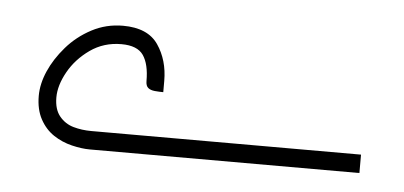

<svg xmlns="http://www.w3.org/2000/svg" viewBox="-28 -198 503 239"><g transform="rotate(5 224.0 -78.5)"><path d="M153 -91Q153 -112 145.5 -123Q138 -134 118 -134Q96 -134 79 -122Q62 -110 52.5 -93Q43 -76 43 -61Q43 -46 50 -37.5Q57 -29 67.5 -26Q78 -23 90 -23H427V0H90Q80 0 67.5 -3Q55 -6 44.5 -13Q34 -20 27.5 -32Q21 -44 21 -61Q21 -76 28 -92Q35 -108 48 -123Q61 -138 79 -147.5Q97 -157 118 -157Q149 -157 162 -138Q175 -119 175 -93V-79Q170 -79 164.5 -79.5Q159 -80 156 -82.5Q153 -85 153 -91Z"/></g></svg>

Font: Mada Light
Style: Regular
Weight: 300
Designer: Khaled Hosny
Version: Version 1.5